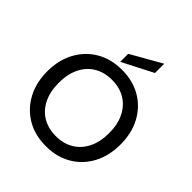

<svg xmlns="http://www.w3.org/2000/svg" viewBox="-250 -1108 1288 1288"><g transform="rotate(45 394.0 -464.5)"><path d="M394 12Q290 12 212 -34Q134 -80 90 -161.5Q46 -243 46 -350Q46 -457 90 -538.5Q134 -620 212 -666Q290 -712 394 -712Q498 -712 576 -666Q654 -620 697.5 -538.5Q741 -457 741 -350Q741 -243 697.5 -161.5Q654 -80 576 -34Q498 12 394 12ZM394 -83Q466 -83 519.5 -115Q573 -147 603 -207Q633 -267 633 -350Q633 -433 603 -493Q573 -553 519.5 -585Q466 -617 394 -617Q322 -617 268 -585Q214 -553 184.5 -493Q155 -433 155 -350Q155 -267 184.5 -207Q214 -147 268 -115Q322 -83 394 -83ZM347 -741V-817L565 -941V-853Z"/></g></svg>

Font: Firefly Display Medium
Style: Regular
Weight: 500
Designer: Colophon Foundry, Jonny Pinhorn
Foundry: Colophon Foundry
Version: Version 1.200; ttfautohint (v1.8.3)